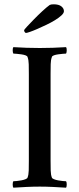

<svg xmlns="http://www.w3.org/2000/svg" viewBox="-20 -869 368 892"><path d="M165 -646Q194 -646 225.5 -647Q257 -648 287 -650Q290 -646 290 -635.5Q290 -625 287 -620Q282 -620 271.5 -619Q261 -618 250 -616.5Q239 -615 230.5 -612Q222 -609 221 -604Q216 -591 215.5 -570.5Q215 -550 215 -525V-122Q215 -97 215.5 -77Q216 -57 221 -44Q222 -40 230.5 -36.5Q239 -33 250 -31Q261 -29 271.5 -28Q282 -27 287 -27Q290 -23 290 -12Q290 -1 287 3Q257 1 225.5 -0.5Q194 -2 165 -2Q135 -2 103.5 -0.5Q72 1 42 3Q39 -1 39 -12Q39 -23 42 -27Q47 -27 57.5 -28Q68 -29 79 -31Q90 -33 98.5 -36.5Q107 -40 108 -44Q113 -57 113.5 -77Q114 -97 114 -122V-525Q114 -550 113.5 -570.5Q113 -591 108 -604Q107 -609 98.5 -612Q90 -615 79 -616.5Q68 -618 57.5 -619Q47 -620 42 -620Q39 -625 39 -635.5Q39 -646 42 -650Q72 -648 104 -647Q136 -646 165 -646ZM92 -728Q92 -731 105.5 -745.5Q119 -760 137.5 -779Q156 -798 176.5 -817Q197 -836 211 -846Q217 -849 229 -849Q253 -849 265 -839.5Q277 -830 277 -817Q277 -808 265 -797Q253 -786 235 -775Q217 -764 195 -753.5Q173 -743 153.5 -734.5Q134 -726 119.5 -721Q105 -716 101 -716Q97 -716 94.5 -720.5Q92 -725 92 -728Z"/></svg>

Font: Vermiglione Medium
Style: Regular
Weight: 500
Version: Version 1.000